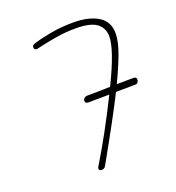

<svg xmlns="http://www.w3.org/2000/svg" viewBox="-128 -803 831 906"><g transform="rotate(-20 287.5 -350.0)"><path d="M533 -345Q533 -336 528.5 -330Q524 -324 515 -324L418 -323Q364 -215 249 -11Q242 0 229 0Q216 0 216 -11Q216 -16 219 -20Q298 -149 384 -322L280 -321Q263 -321 263 -333Q263 -343 270 -348Q277 -353 285 -353Q326 -353 400 -355L402 -359Q478 -515 478 -580Q478 -622 447 -646Q416 -670 340 -670Q294 -670 252 -663.5Q210 -657 179 -650Q148 -643 139 -641H135Q130 -641 126.5 -644Q123 -647 123 -653Q123 -661 127 -664Q131 -667 140 -670Q175 -681 227.5 -690.5Q280 -700 340 -700Q418 -700 464.5 -671.5Q511 -643 511 -584Q511 -543 489.5 -485Q468 -427 434 -356L517 -357Q533 -357 533 -345Z"/></g></svg>

Font: Mali ExtraLight
Style: Italic
Weight: 275
Italic angle: -10°
Version: Version 1.000; ttfautohint (v1.6)